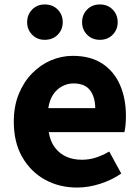

<svg xmlns="http://www.w3.org/2000/svg" viewBox="-20 -829 628 863"><path d="M327 14Q246 14 182 -21.5Q118 -57 80 -123Q42 -189 42 -282Q42 -351 64 -405.5Q86 -460 124 -499Q162 -538 209.5 -558Q257 -578 307 -578Q387 -578 440 -543Q493 -508 519.5 -447Q546 -386 546 -308Q546 -285 544 -265.5Q542 -246 539 -235H199Q206 -193 227 -165.5Q248 -138 278.5 -124.5Q309 -111 348 -111Q381 -111 410.5 -120.5Q440 -130 471 -148L525 -49Q483 -20 430.5 -3Q378 14 327 14ZM197 -343H408Q408 -392 385 -423Q362 -454 310 -454Q284 -454 260 -441.5Q236 -429 219.5 -405Q203 -381 197 -343ZM181 -650Q147 -650 124.5 -673Q102 -696 102 -729Q102 -763 124.5 -786Q147 -809 181 -809Q217 -809 239.5 -786Q262 -763 262 -729Q262 -696 239.5 -673Q217 -650 181 -650ZM429 -650Q394 -650 371.5 -673Q349 -696 349 -729Q349 -763 371.5 -786Q394 -809 429 -809Q464 -809 486.5 -786Q509 -763 509 -729Q509 -696 486.5 -673Q464 -650 429 -650Z"/></svg>

Font: Noto Sans TC ExtraBold
Style: Regular
Weight: 800
Designer: Ryoko NISHIZUKA  (kana, bopomofo & ideographs); Paul D. Hunt (Latin, Greek & Cyrillic); Sandoll Communications , Soo-you
Foundry: Adobe
Version: Version 2.004-H2;hotconv 1.0.118;makeotfexe 2.5.65603